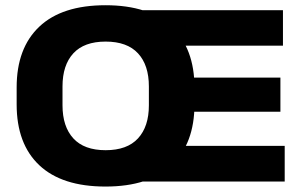

<svg xmlns="http://www.w3.org/2000/svg" viewBox="-20 -677 1129 716"><path d="M373.3 18.7Q211.1 18.7 126.6 -60.8Q42.1 -140.3 42.1 -287.7V-351.1Q42.1 -497.8 126.6 -577.6Q211.1 -657.5 373.3 -657.5Q536.6 -657.5 620.9 -576.6Q705.2 -495.8 705.2 -351.1V-287.7Q705.2 -142.3 620.9 -61.8Q536.6 18.7 373.3 18.7ZM373.9 -116.9Q454.2 -116.9 494.7 -161Q535.2 -205.1 535.2 -284.3V-354.6Q535.2 -434.2 494.7 -478Q454.2 -521.9 373.9 -521.9Q293.7 -521.9 253.4 -478Q213.1 -434.2 213.1 -354.6V-284.3Q213.1 -205.1 253.4 -161Q293.7 -116.9 373.9 -116.9ZM488.9 0V-133.1H1041.7V0ZM619.1 -260.4V-387.5H1025.7V-260.4ZM489.8 -506.7V-639H1035.2V-506.7Z"/></svg>

Font: Anek Gurmukhi Medium SemiExpanded
Style: Regular
Weight: 500
Width: 6
Version: Version 1.003